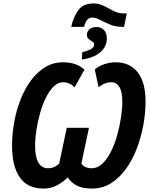

<svg xmlns="http://www.w3.org/2000/svg" viewBox="-20 -1086 878 1116"><path d="M394 -930Q406 -987 435 -1026.5Q464 -1066 524 -1066Q549 -1066 570 -1057.5Q591 -1049 611 -1037.5Q631 -1026 652.5 -1017Q674 -1008 701 -1008H717L701 -930H690Q651 -930 619 -943.5Q587 -957 561.5 -970.5Q536 -984 516 -984Q481 -984 469 -930ZM458 -782Q482 -788 504.5 -798.5Q527 -809 527 -827Q527 -838 518.5 -843Q510 -848 502 -854Q496 -858 490.5 -865Q485 -872 485 -883Q485 -902 499.5 -915.5Q514 -929 541 -929Q568 -929 584.5 -911.5Q601 -894 601 -863Q601 -814 562 -781.5Q523 -749 456 -740ZM233 10Q140 10 95 -55Q50 -120 50 -239Q50 -307 62.5 -376Q75 -445 99.5 -507.5Q124 -570 160 -618.5Q196 -667 242.5 -695.5Q289 -724 347 -724Q424 -724 471 -681L413 -578Q386 -608 346 -608Q317 -608 292 -583.5Q267 -559 247 -518.5Q227 -478 213 -428.5Q199 -379 191.5 -329.5Q184 -280 184 -237Q184 -173 203.5 -140.5Q223 -108 259 -108Q280 -108 296.5 -116Q313 -124 324 -135L368 -343H497L453 -136Q459 -124 475 -116Q491 -108 513 -108Q547 -108 574.5 -134Q602 -160 624 -203Q646 -246 660.5 -297.5Q675 -349 683 -401Q691 -453 691 -496Q691 -553 674 -580.5Q657 -608 628 -608Q588 -608 553 -579L531 -682Q555 -703 588 -713.5Q621 -724 651 -724Q735 -724 780.5 -665.5Q826 -607 826 -496Q826 -427 812.5 -355.5Q799 -284 773.5 -218.5Q748 -153 710 -101.5Q672 -50 623.5 -20Q575 10 515 10Q459 10 426 -7.5Q393 -25 374 -55Q343 -25 309 -7.5Q275 10 233 10Z"/></svg>

Font: Noto Sans Condensed
Style: Bold Italic
Weight: 700
Width: 3
Italic angle: -12°
Designer: Monotype Design Team
Foundry: Monotype Imaging Inc.
Version: Version 2.013; ttfautohint (v1.8.4.7-5d5b)